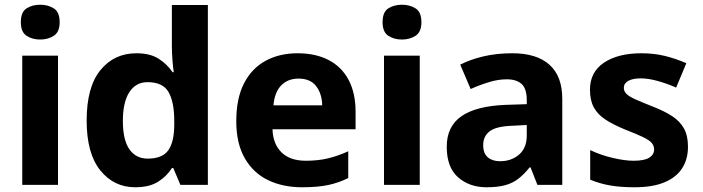

<svg xmlns="http://www.w3.org/2000/svg" viewBox="-20 -781 2968 811"><path d="M225 -546V0H74V-546ZM150 -761Q183 -761 207.5 -745.5Q232 -730 232 -687Q232 -646 207.5 -630Q183 -614 150 -614Q116 -614 92 -630Q68 -646 68 -687Q68 -730 92 -745.5Q116 -761 150 -761Z M551 10Q461 10 403.5 -61.5Q346 -133 346 -272Q346 -413 404 -484.5Q462 -556 556 -556Q614 -556 650 -533Q686 -510 709 -476H714Q711 -494 708.5 -526.5Q706 -559 706 -586V-760H858V0H742L712 -71H706Q685 -37 648 -13.5Q611 10 551 10ZM604 -111Q666 -111 691 -146.5Q716 -182 716 -255V-271Q716 -350 692 -392Q668 -434 603 -434Q554 -434 526.5 -392Q499 -350 499 -270Q499 -190 526.5 -150.5Q554 -111 604 -111Z M1237 -556Q1313 -556 1368 -527.5Q1423 -499 1452.5 -443.5Q1482 -388 1482 -308V-235H1131Q1133 -173 1169 -137.5Q1205 -102 1272 -102Q1323 -102 1365 -112Q1407 -122 1451 -142V-29Q1411 -9 1366.5 0.5Q1322 10 1256 10Q1175 10 1112.5 -20Q1050 -50 1014 -112.5Q978 -175 978 -269Q978 -365 1010.5 -428.5Q1043 -492 1101.5 -524Q1160 -556 1237 -556ZM1241 -449Q1196 -449 1168 -420.5Q1140 -392 1135 -336H1341Q1340 -385 1315.5 -417Q1291 -449 1241 -449Z M1753 -546V0H1602V-546ZM1678 -761Q1711 -761 1735.5 -745.5Q1760 -730 1760 -687Q1760 -646 1735.5 -630Q1711 -614 1678 -614Q1644 -614 1620 -630Q1596 -646 1596 -687Q1596 -730 1620 -745.5Q1644 -761 1678 -761Z M2144 -556Q2247 -556 2301 -507.5Q2355 -459 2355 -364V0H2250L2221 -74H2217Q2194 -45 2169.5 -26Q2145 -7 2113 1.5Q2081 10 2035 10Q1963 10 1915 -32Q1867 -74 1867 -161Q1867 -247 1929 -290Q1991 -333 2114 -338L2205 -341V-358Q2205 -407 2183 -426.5Q2161 -446 2121 -446Q2084 -446 2045 -434Q2006 -422 1968 -405L1924 -508Q1967 -530 2022.5 -543Q2078 -556 2144 -556ZM2148 -250Q2077 -248 2049 -227Q2021 -206 2021 -168Q2021 -133 2040.5 -116.5Q2060 -100 2092 -100Q2140 -100 2172.5 -128Q2205 -156 2205 -208V-253Z M2886 -161Q2886 -109 2861.5 -70.5Q2837 -32 2787 -11Q2737 10 2660 10Q2602 10 2558 2.5Q2514 -5 2473 -22V-147Q2517 -126 2568 -114Q2619 -102 2656 -102Q2702 -102 2722.5 -115Q2743 -128 2743 -150Q2743 -165 2733 -177Q2723 -189 2696 -202Q2669 -215 2620 -234Q2571 -254 2538 -275.5Q2505 -297 2488.5 -327Q2472 -357 2472 -402Q2472 -477 2531.5 -516.5Q2591 -556 2689 -556Q2742 -556 2787.5 -545Q2833 -534 2879 -514L2836 -411Q2798 -428 2758 -439Q2718 -450 2687 -450Q2653 -450 2634 -439.5Q2615 -429 2615 -410Q2615 -396 2625.5 -385Q2636 -374 2662.5 -362Q2689 -350 2737 -331Q2786 -312 2819 -290.5Q2852 -269 2869 -238.5Q2886 -208 2886 -161Z"/></svg>

Font: Noto Sans Cherokee
Style: Regular
Weight: 400
Designer: Monotype Design Team
Foundry: Monotype Imaging Inc.
Version: Version 2.001